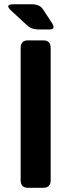

<svg xmlns="http://www.w3.org/2000/svg" viewBox="-20 -892 339 912"><path d="M214.4 -752H164.1Q129.9 -752 109.9 -770.5L32.7 -841.8Q0.5 -871.6 44.4 -871.6H130.4Q168.5 -871.6 183.6 -848.6L226.6 -783.2Q247.1 -752 214.4 -752ZM112.3 0Q78.1 0 78.1 -36.6V-663.6Q78.1 -700.2 112.3 -700.2H186.5Q220.7 -700.2 220.7 -663.6V-36.6Q220.7 0 186.5 0Z"/></svg>

Font: Istok
Style: Bold
Weight: 700
Designer: Andrey V. Panov
Foundry: Andrey V. Panov
Version: Version 1.0.1